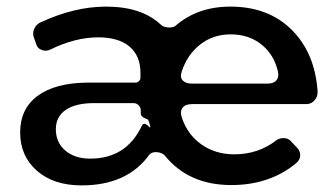

<svg xmlns="http://www.w3.org/2000/svg" viewBox="-20 -556 1014 581"><path d="M677 -536Q792 -536 862.5 -466Q933 -396 941 -280Q942 -264 932 -252.5Q922 -241 907 -241H561Q541 -241 532.5 -230Q524 -219 530 -201Q547 -149 589.5 -119Q632 -89 689 -89Q762 -89 817 -132Q825 -138 838 -138Q851 -138 858 -131L878 -110Q889 -99 888.5 -85.5Q888 -72 876 -62Q796 4 680 4Q551 4 479 -85Q471 -94 455.5 -95.5Q440 -97 432 -88Q365 5 227 5Q142 5 91.5 -39.5Q41 -84 41 -155Q41 -227 94 -266Q147 -305 243 -306H390Q396 -306 400.5 -310.5Q405 -315 405 -321V-336Q405 -387 372 -415Q339 -443 277 -443Q208 -443 132 -406Q120 -400 107 -404.5Q94 -409 90 -421L82 -444Q78 -456 83.5 -468.5Q89 -481 100 -487Q204 -536 301 -536Q409 -536 467 -481Q474 -474 488.5 -473Q503 -472 510 -477Q577 -536 677 -536ZM530 -340Q524 -322 533 -312.5Q542 -303 561 -303H790Q808 -303 816.5 -313Q825 -323 821 -340Q809 -391 771 -421.5Q733 -452 678 -452Q625 -452 586 -421.5Q547 -391 530 -340ZM424 -196Q406 -202 406 -212V-222Q406 -231 399.5 -237.5Q393 -244 384 -244H265Q209 -244 179 -223.5Q149 -203 149 -165Q149 -125 177.5 -100.5Q206 -76 253 -76Q362 -76 409 -175Q414 -186 425 -178L433 -171Q435 -169 435 -172Q435 -173 433.5 -178Q432 -183 431 -186.5Q430 -190 428 -193Q426 -196 424 -196Z"/></svg>

Font: Trueno
Style: Round
Weight: 400
Designer: Julieta Ulanovsky, Jasper
Foundry: Julieta Ulanovsky, Cannot Into Space Fonts
Version: Version 3.001